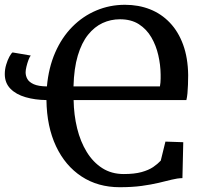

<svg xmlns="http://www.w3.org/2000/svg" viewBox="-20 -771 858 802"><path d="M745.5 -177 742 -27Q721 -26.5 697 -20.5Q673 -14.5 642.5 -7.2Q612 0 572.2 5.5Q532.5 11 480 11Q389 11 320.8 -33.8Q252.5 -78.5 214 -160.2Q175.5 -242 174 -353Q126.5 -353.5 86.8 -365Q47 -376.5 23.5 -400.5Q0 -424.5 0 -461.5Q0 -481.5 5.8 -500.8Q11.5 -520 19.2 -534.2Q27 -548.5 32.5 -552L108.5 -539Q104 -534 99 -520.8Q94 -507.5 90.5 -492.8Q87 -478 87 -469Q87 -454.5 94.2 -441.2Q101.5 -428 121 -419.2Q140.5 -410.5 176 -410Q183 -488.5 210.5 -551.5Q238 -614.5 282 -659Q326 -703.5 382.2 -727.2Q438.5 -751 502 -751Q559 -751 606.5 -732.2Q654 -713.5 689.5 -676.2Q725 -639 745 -584.2Q765 -529.5 766 -457.5Q766 -436.5 765.2 -417Q764.5 -397.5 763 -381.2Q761.5 -365 758.5 -353H287.5Q288.5 -291 302.2 -235Q316 -179 342.5 -136Q369 -93 407.5 -68.5Q446 -44 497 -44Q541.5 -44 571.2 -52.2Q601 -60.5 619.8 -73.2Q638.5 -86 651.5 -100L671 -179.5ZM287 -410H648Q649.5 -418 650.2 -426Q651 -434 651 -442.8Q651 -451.5 651 -460Q650.5 -500 641.2 -540.5Q632 -581 612.2 -615Q592.5 -649 560.2 -669.8Q528 -690.5 481 -690.5Q442.5 -690.5 408.5 -674.8Q374.5 -659 347.8 -625.8Q321 -592.5 305 -539Q289 -485.5 287 -410Z"/></svg>

Font: Merriweather 20pt Medium
Style: Regular
Weight: 500
Version: Version 2.100